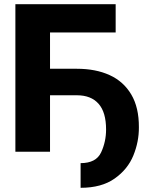

<svg xmlns="http://www.w3.org/2000/svg" viewBox="-20 -727 721 920"><path d="M534.2 -571.3H219.7V-397.5H348.6Q438.5 -397.5 505.1 -367.2Q571.8 -336.9 608.9 -274.4Q646 -211.9 645.5 -117.2Q646 -48.3 619.1 17.8Q592.3 84 529.5 128.4Q466.8 172.9 366.2 172.9V54.7Q440.4 54.7 464.4 3.4Q488.3 -47.9 488.3 -106.4Q488.3 -189.5 452.1 -230Q416 -270.5 348.6 -270.5H219.7V0H53.7V-707H534.2Z"/></svg>

Font: Pretendard Std ExtraBold
Style: Regular
Weight: 800
Designer: Base glyphs from Inter by Rasmus Andersson; Hangeul glyphs from Noto Sans CJK(Source Han Sans) by Jang Soo-young and Kan
Foundry: Kil Hyung-jin
Version: Version 1.309